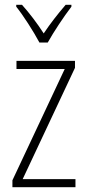

<svg xmlns="http://www.w3.org/2000/svg" viewBox="-20 -784 365 804"><path d="M145 -606H180C205 -651 247 -714 279 -756V-764H255C220 -723 191 -686 163 -644C137 -685 101 -732 72 -764H48V-756C77 -720 120 -653 145 -606ZM296 0V-34H75L294 -500V-529H49V-495H251L32 -29V0Z"/></svg>

Font: Noto Sans Devanagari Condensed ExtraLight
Style: Regular
Weight: 200
Width: 3
Designer: Jelle Bosma - Monotype Design Team
Foundry: Monotype Imaging Inc.
Version: Version 2.004